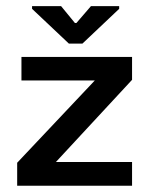

<svg xmlns="http://www.w3.org/2000/svg" viewBox="-20 -595 485 615"><path d="M35 0V-73.7L283.7 -337.3H48.7V-412.7H403V-339.3L159 -76H403V0ZM200.7 -455.3 82.7 -566.7V-575.3H175.7L220 -521.3H224.7L271.3 -575.3H361.7V-566.7L244 -455.3Z"/></svg>

Font: Darker Grotesque Light
Style: Regular
Weight: 300
Designer: Gabriel Lam
Foundry: TypeRant
Version: Version 1.000;gftools[0.9.28]